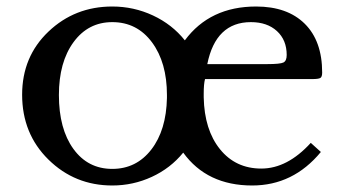

<svg xmlns="http://www.w3.org/2000/svg" viewBox="-20 -560 1057 590"><path d="M935 -121 966 -93Q881 10 755 10Q616 10 543 -91Q504 -43 446.5 -16.5Q389 10 325 10Q210 10 129 -69.5Q48 -149 48 -269Q48 -386 129 -463Q210 -540 325 -540Q391 -540 450 -512.5Q509 -485 548 -436Q625 -540 767 -540Q863 -540 916.5 -487Q970 -434 970 -337Q970 -324 964.5 -320.5Q959 -317 939 -317H610Q606 -302 606 -272V-261Q608 -161 656 -101.5Q704 -42 783 -42Q863 -42 935 -121ZM325 -492Q251 -492 206 -430.5Q161 -369 161 -268Q161 -164 205.5 -102.5Q250 -41 325 -41Q399 -41 445 -100.5Q491 -160 493 -259V-268Q493 -368 447 -430Q401 -492 325 -492ZM617 -363H801Q841 -363 851 -368Q861 -373 861 -391Q861 -437 831 -464.5Q801 -492 751 -492Q643 -492 617 -363Z"/></svg>

Font: Libre Baskerville
Style: Regular
Weight: 400
Designer: Pablo Impallari, Rodrigo Fuenzalida
Foundry: Pablo Impallari, Rodrigo Fuenzalida
Version: Version 1.000